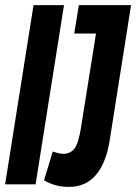

<svg xmlns="http://www.w3.org/2000/svg" viewBox="-36 -720 532 750"><path d="M-16 0 95 -700H214L103 0ZM136 -16 170 -128Q179 -125 190.5 -122Q202 -119 210 -119Q238 -119 254 -138.5Q270 -158 280 -219L339 -589H254L272 -700H476L392 -169Q378 -83 338.5 -36.5Q299 10 234 10Q201 10 177.5 2.5Q154 -5 136 -16Z"/></svg>

Font: Georama ExtraCondensed
Style: Bold Italic
Weight: 700
Width: 2
Italic angle: -9°
Designer: Jean-Baptiste Levee
Foundry: Production Type
Version: Version 1.000